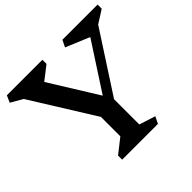

<svg xmlns="http://www.w3.org/2000/svg" viewBox="-189 -987 1188 1188"><g transform="rotate(-45 405.0 -393.0)"><path d="M470 -79 576 -45 554 0H241V-36L335 -110V-280L76 -696L-2 -741L18 -786H329V-750L240 -681L436 -365L638 -676L482 -741L504 -786H812V-750L727 -696L470 -300Z"/></g></svg>

Font: Inknut Antiqua Medium
Style: Regular
Weight: 500
Designer: Claus Eggers Sørensen
Foundry: Claus Eggers Sørensen
Version: Version 1.003; ttfautohint (v1.8.2) -l 8 -r 50 -G 200 -x 14 